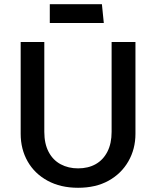

<svg xmlns="http://www.w3.org/2000/svg" viewBox="-20 -879 739 910"><path d="M190 -680H78V-245Q78 -172 111 -114Q144 -56 205.5 -22.5Q267 11 350 11Q434 11 494.5 -22.5Q555 -56 588.5 -114.5Q622 -173 622 -245V-680H509V-254Q509 -199 489 -160Q469 -121 433.5 -101Q398 -81 350 -81Q304 -81 267.5 -100.5Q231 -120 210.5 -159Q190 -198 190 -254ZM216 -770H472L463 -859H216Z"/></svg>

Font: Catamaran SemiBold
Style: Regular
Weight: 600
Designer: Pria Ravichandran
Version: Version 2.000